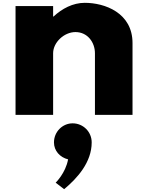

<svg xmlns="http://www.w3.org/2000/svg" viewBox="-20 -813 1033 1359"><path d="M90 0H356V-436C356 -513 434 -586 514 -586C600 -586 652 -513 652 -436V0H918V-508C918 -723 721 -793 580 -793C496 -793 419 -752 359 -696H356V-770H90ZM494 60C422 60 362 120 362 195C362 255 405 301 462 315C444 413 374 480 374 480L434 526C528 448 629 335 629 195C629 120 569 60 494 60Z"/></svg>

Font: Poland Can Into
Style: BigWritings
Weight: 700
Foundry: Cannot Into Space Fonts
Version: Version 0.92